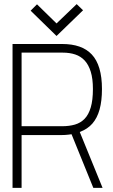

<svg xmlns="http://www.w3.org/2000/svg" viewBox="-20 -914 550 934"><path d="M384 -864 353 -894 255 -800 160 -893 129 -862 255 -739ZM282 -700H41V0H85V-257H279Q288 -257 296.5 -257.5Q305 -258 313 -259Q321 -260 328 -261L434 0H479L368 -272Q406 -286 429.5 -313Q453 -340 464.5 -381.5Q476 -423 476 -481Q476 -539 463.5 -581Q451 -623 426.5 -649Q402 -675 366 -687.5Q330 -700 282 -700ZM282 -300H85V-658H285Q319 -658 346 -649Q373 -640 392 -619.5Q411 -599 421.5 -565Q432 -531 432 -481Q432 -427 421.5 -391.5Q411 -356 391.5 -336Q372 -316 344.5 -308Q317 -300 282 -300Z"/></svg>

Font: Advent Pro Light
Style: Regular
Weight: 300
Version: Version 3.000